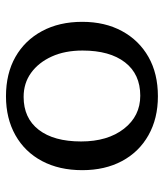

<svg xmlns="http://www.w3.org/2000/svg" viewBox="27 -567 548 642"><g transform="rotate(-90 301.0 -246.0)"><path d="M300 8Q226 8 170 -23.5Q114 -55 83.5 -112Q53 -169 53 -245Q53 -322 83.5 -379.5Q114 -437 170 -468.5Q226 -500 300 -500Q376 -500 431.5 -468.5Q487 -437 518 -379.5Q549 -322 549 -245Q549 -169 518 -112Q487 -55 431.5 -23.5Q376 8 300 8ZM302 -51Q374 -51 413.5 -102Q453 -153 453 -244Q453 -303 433 -347Q413 -391 378.5 -416Q344 -441 298 -441Q227 -441 188 -390.5Q149 -340 149 -249Q149 -160 191.5 -105.5Q234 -51 302 -51Z"/></g></svg>

Font: Hahmlet
Style: Regular
Weight: 400
Designer: Minjoo Ham & Mark Frömberg
Foundry: hypertype
Version: Version 1.001; ttfautohint (v1.8.3)